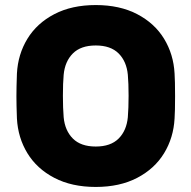

<svg xmlns="http://www.w3.org/2000/svg" viewBox="-20 -730 758 760"><path d="M45 0ZM671 -439Q673 -411 673 -349Q673 -288 671 -261Q667 -185 629.5 -123.5Q592 -62 523 -26Q454 10 359 10Q264 10 195 -26Q126 -62 88.5 -123.5Q51 -185 47 -261Q45 -315 45 -349Q45 -383 47 -439Q51 -515 88.5 -576.5Q126 -638 195 -674Q264 -710 359 -710Q454 -710 523 -674Q592 -638 629.5 -576.5Q667 -515 671 -439ZM359 -550Q300 -550 268.5 -518.5Q237 -487 232 -434Q229 -401 229 -351Q229 -302 232 -266Q237 -213 268.5 -181.5Q300 -150 359 -150Q418 -150 449.5 -181.5Q481 -213 486 -266Q489 -302 489 -351Q489 -401 486 -434Q481 -487 449.5 -518.5Q418 -550 359 -550Z"/></svg>

Font: Hezaedrus
Style: Bold
Weight: 700
Designer: Hubert & Fischer
Foundry: Hubert & Fischer
Version: Version 1.10;September 3, 2019;FontCreator 11.5.0.2425 64-bi